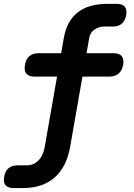

<svg xmlns="http://www.w3.org/2000/svg" viewBox="-79 -750 699 998"><path d="M511.6 -473.5Q541.4 -473.5 553.7 -458.2Q566 -442.9 561.3 -413.1Q555.5 -383.3 537.6 -367.6Q519.8 -352 490 -352H99.8Q70 -352 57.5 -367.6Q45.1 -383.3 50.9 -413.1Q55.6 -442.9 73.6 -458.2Q91.6 -473.5 121.4 -473.5ZM285.6 13Q276.5 64.8 256.6 104.7Q236.6 144.6 206.1 171.7Q175.6 198.8 134.1 213.2Q92.5 227.5 40.6 227.5H-8.6Q-37.7 227.5 -50.3 212.6Q-62.9 197.6 -57.1 168.5Q-52.4 139.4 -34.6 124.4Q-16.8 109.5 12.3 109.5H61.5Q94.2 109.5 119.9 84.9Q145.6 60.3 153.6 13L252.7 -552.5Q268.1 -640.9 324.5 -685.4Q380.9 -730 480.2 -730H528.4Q557.5 -730 569.8 -715Q582 -700.1 576.9 -671Q571.5 -641.9 554.1 -626.9Q536.6 -612 507.5 -612H459.3Q436.1 -612 413.1 -596.9Q390 -581.9 384.7 -552.5Z"/></svg>

Font: Maple Mono
Style: Italic
Weight: 400
Italic angle: -10°
Monospace: yes
Designer: subframe7536
Version: Version 7.300